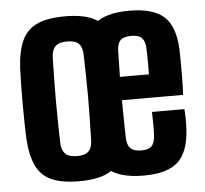

<svg xmlns="http://www.w3.org/2000/svg" viewBox="-47 -659 765 717"><g transform="rotate(-5 335.0 -300.0)"><path d="M221.6 9.1Q156.3 9.1 117.3 -8.8Q78.3 -26.8 60.2 -66.3Q42 -105.8 38.5 -170.5Q37.7 -194.6 37 -228.2Q36.2 -261.8 36.2 -298.8Q36.2 -335.8 36.8 -370.3Q37.4 -404.8 38.5 -430.2Q42 -494.2 60 -533.5Q78 -572.9 116.9 -591Q155.9 -609.1 221.6 -609.1Q287.9 -609.1 326.4 -590.8Q364.9 -572.5 382.7 -533.1Q400.5 -493.8 403.9 -430.2Q405 -406 405.6 -372.3Q406.2 -338.5 406.2 -301.5Q406.2 -264.6 405.6 -230.4Q405 -196.2 403.9 -170.5Q400.5 -106.7 382.7 -67.1Q364.9 -27.5 326.4 -9.2Q287.9 9.1 221.6 9.1ZM221.6 -85.2Q252.3 -85.2 265.4 -98.6Q278.5 -112.1 279.1 -139.8Q280.2 -180 281 -220Q281.9 -260.1 281.9 -300.4Q281.9 -340.7 281 -380.7Q280.2 -420.7 279.1 -460.8Q278.5 -488.3 265.5 -501.6Q252.6 -514.9 221.6 -514.9Q191.5 -514.9 177.9 -501.6Q164.3 -488.3 163.3 -460.8Q162.2 -420.7 161.6 -380.5Q160.9 -340.3 160.9 -300.1Q160.9 -259.9 161.6 -219.7Q162.2 -179.5 163.3 -139.8Q164.3 -112.1 178 -98.6Q191.7 -85.2 221.6 -85.2ZM464.1 9Q372.1 9 330.3 -28.5Q288.6 -66 283.8 -152Q282.8 -176.1 282.3 -214.8Q281.8 -253.6 281.8 -297.5Q281.8 -341.3 282.3 -381.1Q282.8 -420.9 283.8 -446.3Q289.7 -534 331.1 -571.5Q372.5 -609 462.6 -609Q552.2 -609 592.6 -572.3Q633.1 -535.6 637.2 -451.2Q637.7 -438.8 638 -410.4Q638.3 -382 638.1 -346.8Q637.8 -311.5 636.2 -278.4H406.8Q406.8 -243.6 407.5 -208.7Q408.3 -173.8 408.8 -139.1Q409.8 -109.4 422.5 -97.3Q435.2 -85.2 463.9 -85.2Q490.2 -85.2 501.7 -97.3Q513.2 -109.4 514.7 -139.1Q515.7 -153 515.7 -175.4Q515.7 -197.8 514.7 -225H636.2Q637.3 -214.7 637.8 -192.1Q638.2 -169.5 637.2 -152Q633.1 -66 593.2 -28.5Q553.3 9 464.1 9ZM406.8 -365.9H515.7Q515.9 -388 515.8 -408.4Q515.6 -428.9 515.3 -444Q515 -459 514.7 -464.9Q513.2 -491.6 501.3 -503.2Q489.3 -514.8 462.6 -514.8Q434.4 -514.8 422.1 -503.2Q409.8 -491.6 408.8 -464.9Q408.3 -439.4 407.9 -414.9Q407.5 -390.4 406.8 -365.9Z"/></g></svg>

Font: Big Shoulders Thin
Style: Regular
Weight: 100
Designer: Patric King
Foundry: XO Type Co
Version: Version 2.002